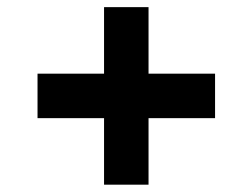

<svg xmlns="http://www.w3.org/2000/svg" viewBox="-20 -546 693 527"><path d="M265.6 -221.7H83V-343.8H265.6V-526.4H387.7V-343.8H570.3V-221.7H387.7V-39.1H265.6Z"/></svg>

Font: Pretendard Std
Style: Bold
Weight: 700
Designer: Base glyphs from Inter by Rasmus Andersson; Hangeul glyphs from Noto Sans CJK(Source Han Sans) by Jang Soo-young and Kan
Foundry: Kil Hyung-jin
Version: Version 1.309